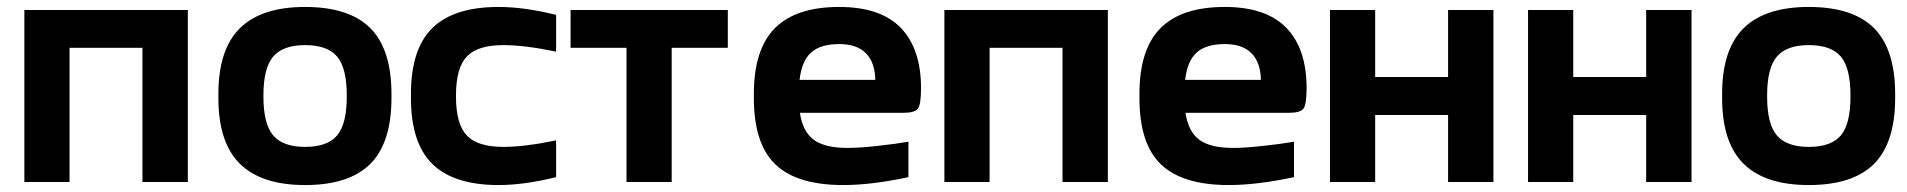

<svg xmlns="http://www.w3.org/2000/svg" viewBox="-20 -529 5542 558"><path d="M50.8 0V-500H525.9V0H394V-390.1H182.1V0Z M614.7 -255.9Q614.7 -385.3 677.2 -447Q739.7 -508.8 866.7 -508.8Q994.6 -508.8 1056.2 -447.3Q1117.7 -385.7 1117.7 -255.9V-244.1Q1117.7 -114.3 1056.2 -52.7Q994.6 8.8 866.7 8.8Q739.7 8.8 677.2 -53Q614.7 -114.7 614.7 -244.1ZM745.6 -248Q745.6 -168.9 773.9 -135.5Q802.2 -102.1 866.7 -102.1Q931.6 -102.1 959.7 -135.3Q987.8 -168.5 987.8 -248V-252Q987.8 -331.5 959.7 -364.7Q931.6 -397.9 866.7 -397.9Q802.2 -397.9 773.9 -364.5Q745.6 -331.1 745.6 -252Z M1174.3 -255.9Q1174.3 -386.7 1236.8 -447.8Q1299.3 -508.8 1429.2 -508.8Q1503.4 -508.8 1596.2 -485.8V-378.9Q1505.4 -397.9 1442.4 -397.9Q1368.7 -397.9 1336.9 -365Q1305.2 -332 1305.2 -252V-248Q1305.2 -168 1336.9 -135Q1368.7 -102.1 1442.4 -102.1Q1505.4 -102.1 1596.2 -121.1V-14.2Q1503.4 8.8 1429.2 8.8Q1299.3 8.8 1236.8 -52.2Q1174.3 -113.3 1174.3 -244.1Z M1800.8 0V-390.1H1638.2V-500H2095.2V-390.1H1932.1V0Z M2656.7 -272.9Q2656.7 -225.6 2647.7 -213.4Q2638.7 -201.2 2606 -201.2H2304.7Q2313 -146 2345.2 -122.6Q2377.4 -99.1 2442.9 -99.1Q2477.5 -99.1 2530.8 -105Q2584 -110.8 2620.1 -117.2V-14.2Q2512.7 8.8 2430.7 8.8Q2295.9 8.8 2233.4 -51.3Q2170.9 -111.3 2170.9 -244.1V-255.9Q2170.9 -385.7 2232.2 -447.3Q2293.5 -508.8 2418.9 -508.8Q2539.1 -508.8 2597.9 -448Q2656.7 -387.2 2656.7 -272.9ZM2303.7 -296.9H2523.9Q2522.9 -347.2 2496.8 -374Q2470.7 -400.9 2418.9 -400.9Q2364.7 -400.9 2337.4 -376.5Q2310.1 -352.1 2303.7 -296.9Z M2724.6 0V-500H3199.7V0H3067.9V-390.1H2856V0Z M3777.3 -272.9Q3777.3 -225.6 3768.3 -213.4Q3759.3 -201.2 3726.6 -201.2H3425.3Q3433.6 -146 3465.8 -122.6Q3498 -99.1 3563.5 -99.1Q3598.1 -99.1 3651.4 -105Q3704.6 -110.8 3740.7 -117.2V-14.2Q3633.3 8.8 3551.3 8.8Q3416.5 8.8 3354 -51.3Q3291.5 -111.3 3291.5 -244.1V-255.9Q3291.5 -385.7 3352.8 -447.3Q3414.1 -508.8 3539.6 -508.8Q3659.7 -508.8 3718.5 -448Q3777.3 -387.2 3777.3 -272.9ZM3424.3 -296.9H3644.5Q3643.6 -347.2 3617.4 -374Q3591.3 -400.9 3539.6 -400.9Q3485.4 -400.9 3458 -376.5Q3430.7 -352.1 3424.3 -296.9Z M3845.2 0V-500H3976.6V-305.2H4188.5V-500H4320.3V0H4188.5V-194.8H3976.6V0Z M4420.9 0V-500H4552.2V-305.2H4764.2V-500H4896V0H4764.2V-194.8H4552.2V0Z M4984.9 -255.9Q4984.9 -385.3 5047.4 -447Q5109.9 -508.8 5236.8 -508.8Q5364.7 -508.8 5426.3 -447.3Q5487.8 -385.7 5487.8 -255.9V-244.1Q5487.8 -114.3 5426.3 -52.7Q5364.7 8.8 5236.8 8.8Q5109.9 8.8 5047.4 -53Q4984.9 -114.7 4984.9 -244.1ZM5115.7 -248Q5115.7 -168.9 5144 -135.5Q5172.4 -102.1 5236.8 -102.1Q5301.8 -102.1 5329.8 -135.3Q5357.9 -168.5 5357.9 -248V-252Q5357.9 -331.5 5329.8 -364.7Q5301.8 -397.9 5236.8 -397.9Q5172.4 -397.9 5144 -364.5Q5115.7 -331.1 5115.7 -252Z"/></svg>

Font: LT Wave Text Bold
Style: Regular
Weight: 700
Designer: Daniel Lyons
Version: Version 2.5 (Glyphs App)